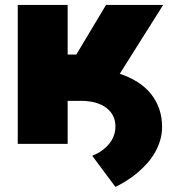

<svg xmlns="http://www.w3.org/2000/svg" viewBox="-20 -565 693 754"><path d="M49.7 -545.5H245.7V-350.9H279.8L396.3 -545.5H620.7L450.3 -275.2Q489.7 -262.4 520.6 -242.5Q551.5 -222.7 572.8 -196.2Q594.1 -169.7 605.3 -137.3Q616.5 -104.8 616.5 -66.8Q616.5 -39.8 609.2 -14.7Q601.9 10.3 589.1 32.8Q576.3 55.4 558.8 75.3Q541.2 95.2 521 112.4Q500.7 129.6 478.3 143.8Q456 158 433.2 169L342.3 46.9Q383.9 29.8 408 0.5Q432.2 -28.8 433.2 -65.3Q433.9 -89.5 424.7 -108.7Q415.5 -127.8 397.9 -141.3Q380.3 -154.8 354.8 -161.9Q329.2 -169 296.9 -169H245.7V0H49.7Z"/></svg>

Font: Inter P Black
Style: Regular
Weight: 900
Designer: Rasmus Andersson
Foundry: rsms
Version: Version 3.018;git-588b23468